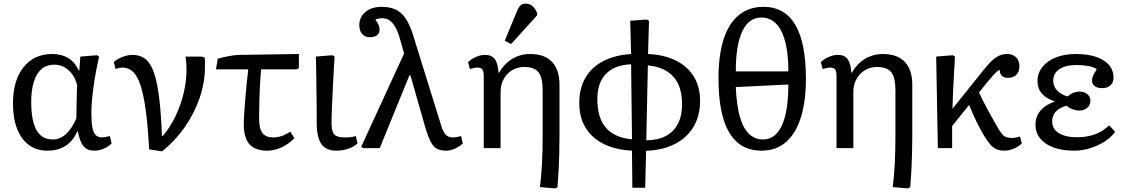

<svg xmlns="http://www.w3.org/2000/svg" viewBox="-20 -820 6228 1063"><path d="M242.2 14.2Q183.1 14.2 140.1 -17.3Q97.2 -48.8 74.5 -107.4Q51.8 -166 51.8 -247.1Q51.8 -374 109.9 -447.5Q168 -521 268.1 -521Q321.3 -521 358.6 -498Q396 -475.1 417 -428.2H418.9L424.8 -506.8L517.1 -514.2L528.8 -506.8Q519 -463.9 511 -421.4Q502.9 -378.9 497.6 -338.4Q492.2 -297.9 489 -261.5Q485.8 -225.1 485.8 -193.8Q485.8 -144 491.5 -114Q497.1 -84 510.5 -71.5Q523.9 -59.1 545.9 -59.1Q551.8 -59.1 562.5 -61Q573.2 -63 587.9 -66.9L598.1 -25.9Q580.1 -7.8 554 3.2Q527.8 14.2 502.9 14.2Q462.9 14.2 442.4 -10.5Q421.9 -35.2 411.1 -92.8H408.2Q392.1 -56.6 368.7 -33.2Q345.2 -9.8 313.7 2.2Q282.2 14.2 242.2 14.2ZM272 -47.9Q312 -47.9 344.5 -76.9Q377 -106 402.8 -165Q402.8 -178.2 403.3 -200.7Q403.8 -223.1 404.3 -250Q404.8 -276.9 405.3 -302.5Q405.8 -328.1 407.2 -347.2Q395 -398.9 360.6 -430.4Q326.2 -461.9 279.8 -461.9Q238.8 -461.9 210.4 -438Q182.1 -414.1 167.5 -367.9Q152.8 -321.8 152.8 -254.9Q152.8 -185.1 166 -138.9Q179.2 -92.8 205.6 -70.3Q231.9 -47.9 272 -47.9Z M877.4 18.1 805.7 6.8Q798.8 -119.1 787.4 -205.6Q775.9 -292 758.8 -345Q741.7 -397.9 717.3 -421.9Q692.9 -445.8 659.7 -445.8Q640.6 -445.8 619.6 -438L609.9 -476.1Q627 -493.2 657.2 -504.6Q687.5 -516.1 713.9 -516.1Q755.9 -516.1 784.2 -494.1Q812.5 -472.2 831.1 -421.1Q849.6 -370.1 860.6 -283.4Q871.6 -196.8 876.5 -67.9H881.8Q922.9 -116.7 952.1 -177.7Q981.4 -238.8 997.1 -305.4Q1012.7 -372.1 1012.7 -439Q1012.7 -457 1011.2 -474.1Q1009.8 -491.2 1006.8 -506.8H1098.6L1112.8 -501Q1114.7 -493.2 1114.7 -483.6Q1114.7 -474.1 1114.7 -449.2Q1114.7 -364.3 1085.7 -279.1Q1056.6 -193.8 1003.7 -117.4Q950.7 -41 877.4 18.1Z M1460.4 14.2Q1392.6 14.2 1361.1 -21.5Q1329.6 -57.1 1329.6 -132.8Q1329.6 -153.8 1332 -191.4Q1334.5 -229 1338.1 -273.9Q1341.8 -318.8 1346.2 -361.8Q1350.6 -404.8 1354.5 -436H1175.8L1185.5 -495.1Q1197.8 -499 1213.1 -502.4Q1228.5 -505.9 1245.6 -509Q1262.7 -512.2 1278.1 -514.2Q1293.5 -516.1 1304.7 -516.1L1634.8 -521V-442.9L1622.6 -436H1425.8Q1423.8 -418.9 1422.1 -394Q1420.4 -369.1 1418.9 -339.6Q1417.5 -310.1 1416.5 -278.6Q1415.5 -247.1 1415 -216.6Q1414.6 -186 1414.6 -160.2Q1414.6 -108.4 1433.1 -83.7Q1451.7 -59.1 1490.7 -59.1Q1516.6 -59.1 1540 -67.1Q1563.5 -75.2 1587.4 -90.8L1609.9 -55.2Q1579.1 -22.9 1539.3 -4.4Q1499.5 14.2 1460.4 14.2Z M1842.8 14.2Q1784.7 14.2 1759 -22.9Q1733.4 -60.1 1733.4 -143.1Q1733.4 -166 1733.4 -196.5Q1733.4 -227.1 1732.9 -261.5Q1732.4 -295.9 1731.9 -331.5Q1731.4 -367.2 1731 -400.1Q1730.5 -433.1 1730 -460.9Q1729.5 -488.8 1728.5 -506.8L1820.3 -514.2L1832.5 -506.8Q1830.6 -477.1 1828.1 -436.5Q1825.7 -396 1823.7 -352.1Q1821.8 -308.1 1819.6 -266.1Q1817.4 -224.1 1816.4 -191.2Q1815.4 -158.2 1815.4 -140.1Q1815.4 -92.3 1830.6 -75.7Q1845.7 -59.1 1888.7 -59.1Q1909.7 -59.1 1924.1 -61Q1938.5 -63 1949.7 -66.9L1959.5 -25.9Q1947.3 -13.7 1929 -4.9Q1910.6 3.9 1888.7 9Q1866.7 14.2 1842.8 14.2Z M2532.7 -66.9 2542.5 -25.9Q2525.4 -8.8 2499.5 2.7Q2473.6 14.2 2450.7 14.2Q2419.9 14.2 2399.7 3.7Q2379.4 -6.8 2365 -34.4Q2350.6 -62 2335.4 -111.8L2252.4 -402.8H2246.6L2082.5 0H1991.7L1979.5 -6.8L2217.3 -523.9L2194.3 -605Q2183.1 -645 2168.7 -669.9Q2154.3 -694.8 2137 -707Q2119.6 -719.2 2096.7 -719.2Q2085.4 -719.2 2076.9 -717.5Q2068.4 -715.8 2057.6 -711.9Q2066.4 -700.7 2071.5 -690.9Q2076.7 -681.2 2079.1 -672.6Q2081.5 -664.1 2081.5 -654.8Q2081.5 -635.7 2066.9 -624.8Q2052.2 -613.8 2028.3 -613.8Q2000.5 -613.8 1984.9 -631.8Q1969.2 -649.9 1969.2 -682.1Q1969.2 -711.9 1984.9 -734.4Q2000.5 -756.8 2028.1 -769.5Q2055.7 -782.2 2092.3 -782.2Q2138.2 -782.2 2170.4 -767.1Q2202.6 -752 2225.6 -718Q2248.5 -684.1 2266.6 -627L2421.4 -128.9Q2429.2 -103 2438.2 -87.4Q2447.3 -71.8 2459.5 -65.4Q2471.7 -59.1 2487.3 -59.1Q2498.5 -59.1 2509.5 -61Q2520.5 -63 2532.7 -66.9Z M3054.2 223.1 2969.2 215.8Q2972.2 192.9 2975.3 161.4Q2978.5 129.9 2980.5 92.5Q2982.4 55.2 2983.4 14.2Q2984.4 -26.9 2984.4 -69.8V-320.8Q2984.4 -390.6 2961.4 -419.9Q2938.5 -449.2 2882.3 -449.2Q2844.2 -449.2 2814.9 -431.2Q2785.6 -413.1 2768.6 -382.1Q2751.5 -351.1 2751.5 -310.1V0H2658.2V-397Q2658.2 -424.8 2650.9 -435.3Q2643.6 -445.8 2623.5 -445.8Q2604.5 -445.8 2581.5 -438L2571.3 -476.1Q2590.3 -494.1 2616 -505.1Q2641.6 -516.1 2665.5 -516.1Q2701.7 -516.1 2719 -493.7Q2736.3 -471.2 2740.2 -418H2743.7Q2762.7 -451.2 2788.6 -474.1Q2814.5 -497.1 2846.4 -509Q2878.4 -521 2914.6 -521Q2994.6 -521 3036.1 -477.5Q3077.6 -434.1 3077.6 -350.1V-69.8Q3077.6 -16.6 3076.4 30.3Q3075.2 77.1 3072.8 122.1Q3070.3 167 3066.4 215.8ZM2809.6 -576.2 2774.4 -594.2 2841.8 -756.8Q2851.6 -780.8 2862.1 -790.3Q2872.6 -799.8 2890.6 -799.8Q2911.6 -799.8 2926.5 -787.8Q2941.4 -775.9 2953.6 -749V-734.9Z M3481 219.2 3479 14.2Q3386.2 9.3 3321.3 -23.4Q3256.3 -56.2 3221.7 -113.5Q3187 -170.9 3187 -250Q3187 -330.1 3220.5 -388.4Q3253.9 -446.8 3318.6 -481Q3383.3 -515.1 3474.1 -521L3469.2 -705.1L3561 -711.9L3573.2 -705.1L3567.9 -521Q3657.7 -517.1 3722.4 -484.6Q3787.1 -452.1 3821.5 -395.5Q3856 -338.9 3856 -262.2Q3856 -179.2 3820.1 -118.7Q3784.2 -58.1 3717.5 -23.4Q3650.9 11.2 3557.1 15.1L3552.2 219.2ZM3479 -48.8 3474.1 -463.9Q3383.3 -460.9 3335.2 -411.4Q3287.1 -361.8 3287.1 -271Q3287.1 -168 3334.5 -112.8Q3381.8 -57.6 3479 -48.8ZM3558.1 -43Q3622.1 -43.9 3666 -66.9Q3710 -89.8 3733.2 -134.5Q3756.3 -179.2 3756.3 -243.2Q3756.3 -308.1 3735.4 -353.5Q3714.4 -398.9 3672.1 -425.5Q3629.9 -452.1 3566.9 -458Z M4196.8 14.2Q4116.7 14.2 4063.7 -30.5Q4010.7 -75.2 3984.4 -164.1Q3958 -252.9 3958 -387.2Q3958 -515.1 3986.3 -603Q4014.6 -690.9 4070.8 -736.6Q4127 -782.2 4207 -782.2Q4324.2 -782.2 4383.1 -682.6Q4441.9 -583 4441.9 -384.8Q4441.9 -256.8 4413.3 -168Q4384.8 -79.1 4330.3 -32.5Q4275.9 14.2 4196.8 14.2ZM4203.6 -47.9Q4238.8 -47.9 4264.9 -67.4Q4291 -86.9 4308.8 -125.5Q4326.7 -164.1 4335.7 -220.9Q4344.7 -277.8 4344.7 -352.1L4053.7 -337.9Q4057.6 -241.7 4075.2 -177.2Q4092.8 -112.8 4125.2 -80.3Q4157.7 -47.9 4203.6 -47.9ZM4053.7 -424.8H4344.7Q4344.7 -569.8 4306.4 -646.5Q4268.1 -723.1 4194.8 -723.1Q4160.6 -723.1 4134.3 -704.1Q4107.9 -685.1 4089.8 -647Q4071.8 -608.9 4062.7 -553.5Q4053.7 -498 4053.7 -424.8Z M5007.3 223.1 4922.4 215.8Q4925.3 192.9 4928.5 161.4Q4931.6 129.9 4933.6 92.5Q4935.5 55.2 4936.5 14.2Q4937.5 -26.9 4937.5 -69.8V-320.8Q4937.5 -390.6 4914.6 -419.9Q4891.6 -449.2 4835.4 -449.2Q4797.4 -449.2 4768.1 -431.2Q4738.8 -413.1 4721.7 -382.1Q4704.6 -351.1 4704.6 -310.1V0H4611.3V-397Q4611.3 -424.8 4604 -435.3Q4596.7 -445.8 4576.7 -445.8Q4557.6 -445.8 4534.7 -438L4524.4 -476.1Q4543.5 -494.1 4569.1 -505.1Q4594.7 -516.1 4618.7 -516.1Q4654.8 -516.1 4672.1 -493.7Q4689.5 -471.2 4693.4 -418H4696.8Q4715.8 -451.2 4741.7 -474.1Q4767.6 -497.1 4799.6 -509Q4831.5 -521 4867.7 -521Q4947.8 -521 4989.3 -477.5Q5030.8 -434.1 5030.8 -350.1V-69.8Q5030.8 -16.6 5029.5 30.3Q5028.3 77.1 5025.9 122.1Q5023.4 167 5019.5 215.8Z M5542.5 14.2Q5517.6 14.2 5498.3 6.6Q5479 -1 5462.6 -20Q5446.3 -39.1 5426.3 -71.8Q5416.5 -87.9 5400.4 -118.9Q5384.3 -149.9 5369.1 -183.3Q5354 -216.8 5345.2 -238.8L5251.5 -122.1V0H5172.4L5163.1 -506.8L5255.4 -514.2L5267.1 -506.8Q5265.1 -469.7 5263.2 -435.3Q5261.2 -400.9 5259.3 -366.5Q5257.3 -332 5255.9 -295.4Q5254.4 -258.8 5253.4 -217.8L5425.3 -432.1Q5453.1 -467.3 5474.1 -486.1Q5495.1 -504.9 5514.6 -512.9Q5534.2 -521 5557.1 -521Q5586.9 -521 5605.5 -502.4Q5624 -483.9 5624 -454.1Q5624 -423.3 5607.7 -406.2Q5591.3 -389.2 5560.1 -389.2Q5538.1 -389.2 5526.6 -400.6Q5515.1 -412.1 5515.1 -433.1Q5511.2 -433.1 5502.2 -426Q5493.2 -418.9 5481.2 -406Q5469.2 -393.1 5454.1 -375L5400.4 -308.1Q5407.2 -292 5419.2 -268.1Q5431.2 -244.1 5450.7 -208Q5470.2 -171.9 5501.5 -117.2Q5515.6 -93.3 5526.4 -79.6Q5537.1 -65.9 5550.3 -61Q5563.5 -56.2 5581.1 -56.2Q5590.8 -56.2 5603 -58.1Q5615.2 -60.1 5627.4 -64L5637.2 -25.9Q5625 -13.7 5609.1 -4.9Q5593.3 3.9 5576.4 9Q5559.6 14.2 5542.5 14.2Z M5926.3 14.2Q5861.3 14.2 5813.2 -3.4Q5765.1 -21 5739 -53.5Q5712.9 -85.9 5712.9 -129.9Q5712.9 -173.8 5739.5 -206.3Q5766.1 -238.8 5819.3 -257.8V-258.8Q5771.5 -274.9 5747.8 -302.5Q5724.1 -330.1 5724.1 -370.1Q5724.1 -415 5751.2 -449Q5778.3 -482.9 5825.7 -502Q5873 -521 5936 -521Q6033.2 -521 6089.1 -486.1Q6145 -451.2 6145 -390.1Q6145 -363.3 6128.2 -347.7Q6111.3 -332 6082 -332Q6056.2 -332 6041 -343Q6025.9 -354 6025.9 -374Q6025.9 -382.8 6028.6 -391.4Q6031.2 -399.9 6037.1 -411.4Q6043 -422.9 6052.2 -438Q6033.2 -449.2 6004.2 -454.6Q5975.1 -460 5939.9 -460Q5878.9 -460 5845 -437Q5811 -414.1 5811 -373Q5811 -343.3 5832 -320.1Q5853 -296.9 5890.1 -286.1Q5907.2 -300.3 5923.6 -306.6Q5939.9 -313 5957 -313Q5982.9 -313 6000 -298.6Q6017.1 -284.2 6017.1 -262.2Q6017.1 -239.3 6000 -223.6Q5982.9 -208 5957 -208Q5938 -208 5918.5 -215.1Q5898.9 -222.2 5885.3 -234.9Q5847.2 -225.1 5826.2 -202.6Q5805.2 -180.2 5805.2 -148.9Q5805.2 -106.9 5841.6 -83.5Q5877.9 -60.1 5942.9 -60.1Q5980 -60.1 6012.5 -67.6Q6044.9 -75.2 6072 -90.1Q6099.1 -105 6120.1 -126L6154.3 -90.8Q6132.3 -60.1 6096.2 -36.6Q6060.1 -13.2 6016.1 0.5Q5972.2 14.2 5926.3 14.2Z"/></svg>

Font: Literata
Style: Regular
Weight: 400
Designer: Latin by Veronika Burian and Jose Scaglione. Greek by Irene Vlachou. Cyrillic by Vera Evstafieva.
Foundry: TypeTogether
Version: Version 3.002